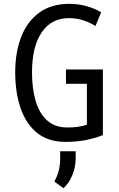

<svg xmlns="http://www.w3.org/2000/svg" viewBox="-20 -741 632 1016"><path d="M329.1 -373.5H524.4V-25.9Q477.5 -7.8 429.7 1Q381.3 9.8 327.1 9.8Q236.8 9.8 177.7 -36.6Q118.7 -83.5 89.6 -167Q60.5 -250.5 60.5 -357.9Q60.5 -464.8 92.5 -546.6Q124.5 -628.4 188 -674.3Q251 -720.2 345.2 -720.7H345.7Q346.2 -720.7 346.7 -720.7Q394 -720.7 436 -709Q478.5 -697.8 515.1 -675.8L485.4 -603.5Q452.6 -623.5 417.5 -634.3Q382.3 -645 345.7 -645Q251.5 -645 200.7 -569.8Q149.4 -494.6 149.4 -356.9Q149.4 -272 168.9 -206.5Q188 -140.6 229.5 -103.5Q270.5 -66.4 336.9 -66.4Q398.4 -66.4 439.9 -81.1V-297.4H329.1ZM315.9 254.9 267.6 219.7Q297.4 166 298.3 105.5V59.6H380.4V96.7Q380.4 142.6 362.5 186Q344.7 229.5 315.9 254.9Z"/></svg>

Font: MAUL Condensed
Style: Condensed Regular
Weight: 400
Designer: MAUL
Version: Version 1.0; 2020; ttfautohint (v1.8.3)